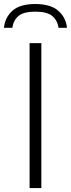

<svg xmlns="http://www.w3.org/2000/svg" viewBox="-55 -960 362 980"><path d="M96 0V-740H156V0ZM-35 -818Q-29.5 -871.5 8.8 -905.5Q47 -939.5 125 -939.5Q203 -939.5 242.2 -905.2Q281.5 -871 287 -818H244Q238 -856.5 211.5 -878.5Q185 -900.5 125 -900.5Q65.5 -900.5 39.5 -878.5Q13.5 -856.5 8 -818Z"/></svg>

Font: Encode Sans Semi Expanded Light
Style: Regular
Weight: 300
Width: 6
Designer: Multiple Designers
Foundry: Impallari Type
Version: Version 3.000; ttfautohint (v1.8.3) -l 8 -r 50 -G 200 -x 14 